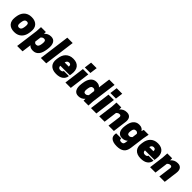

<svg xmlns="http://www.w3.org/2000/svg" viewBox="415 -2615 4645 4645"><g transform="rotate(45 2737.5 -293.0)"><path d="M518 -246Q511 -191 491 -143.5Q471 -96 437 -61Q403 -26 354.5 -6Q306 14 241 14Q175 14 128 -5.5Q81 -25 52 -59.5Q23 -94 12 -141.5Q1 -189 8 -246L13 -284Q20 -339 40 -386.5Q60 -434 94 -469Q128 -504 176.5 -524Q225 -544 290 -544Q356 -544 403 -524.5Q450 -505 479.5 -470.5Q509 -436 519.5 -388.5Q530 -341 523 -284ZM191 -246Q184 -195 198 -169.5Q212 -144 252 -144Q322 -144 335 -246L340 -284Q347 -335 333 -360.5Q319 -386 279 -386Q209 -386 196 -284Z M533 200 610 -380 619 -530H785V-465Q814 -504 858.5 -524Q903 -544 955 -544Q1047 -544 1085.5 -474Q1124 -404 1108 -284L1103 -246Q1095 -189 1078.5 -141Q1062 -93 1035 -58.5Q1008 -24 970 -5Q932 14 881 14Q851 14 830 9Q809 4 793.5 -3.5Q778 -11 767.5 -21Q757 -31 749 -40L717 200ZM768 -185Q774 -174 789 -159Q804 -144 834 -144Q907 -144 920 -246L925 -284Q932 -335 918.5 -360.5Q905 -386 867 -386Q837 -386 817.5 -371Q798 -356 789 -345Z M1249 -800H1433L1328 0H1144Z M1611 -200Q1610 -177 1616 -162.5Q1622 -148 1632 -139.5Q1642 -131 1655 -127.5Q1668 -124 1683 -124Q1718 -124 1738 -137.5Q1758 -151 1760 -170H1933L1932 -163Q1921 -83 1856.5 -34.5Q1792 14 1675 14Q1606 14 1556.5 -5.5Q1507 -25 1477 -59.5Q1447 -94 1436 -142Q1425 -190 1433 -246L1438 -284Q1445 -339 1465 -386.5Q1485 -434 1519 -469Q1553 -504 1601.5 -524Q1650 -544 1715 -544Q1781 -544 1828 -524Q1875 -504 1904 -467Q1933 -430 1943.5 -377.5Q1954 -325 1945 -260L1937 -200ZM1709 -406Q1680 -406 1658.5 -389Q1637 -372 1628 -330H1770Q1772 -368 1758 -387Q1744 -406 1709 -406Z M2053 -530H2237L2168 0H1984ZM2248 -590H2058L2083 -780H2273Z M2509 -544Q2539 -544 2560 -539Q2581 -534 2596.5 -526.5Q2612 -519 2622.5 -509Q2633 -499 2641 -490L2682 -800H2866L2780 -150L2771 0H2605V-65Q2576 -26 2531.5 -6Q2487 14 2435 14Q2343 14 2304.5 -56Q2266 -126 2282 -246L2287 -284Q2294 -341 2311 -388.5Q2328 -436 2355 -470.5Q2382 -505 2420 -524.5Q2458 -544 2509 -544ZM2622 -345Q2616 -356 2601 -371Q2586 -386 2556 -386Q2483 -386 2470 -284L2465 -246Q2458 -195 2471.5 -169.5Q2485 -144 2523 -144Q2553 -144 2572.5 -159Q2592 -174 2601 -185Z M2928 -530H3112L3043 0H2859ZM3123 -590H2933L2958 -780H3148Z M3458 0 3501 -325Q3502 -334 3501.5 -345Q3501 -356 3496.5 -365Q3492 -374 3482 -380Q3472 -386 3453 -386Q3423 -386 3401 -371Q3379 -356 3370 -345L3325 0H3141L3191 -380L3200 -530H3366V-460Q3400 -500 3444 -522Q3488 -544 3548 -544Q3595 -544 3624.5 -528Q3654 -512 3669.5 -485.5Q3685 -459 3689 -425Q3693 -391 3688 -355L3642 0Z M4047 -70Q4021 -46 3986.5 -31Q3952 -16 3900 -16Q3854 -16 3821.5 -34Q3789 -52 3769.5 -84Q3750 -116 3744 -161.5Q3738 -207 3745 -261L3750 -299Q3757 -350 3773 -395Q3789 -440 3816 -473Q3843 -506 3881 -525Q3919 -544 3970 -544Q4030 -544 4064 -523Q4098 -502 4116 -469L4135 -530H4301L4272 -380L4222 -2Q4206 114 4138.5 164Q4071 214 3950 214Q3877 214 3829.5 198.5Q3782 183 3755 157.5Q3728 132 3719.5 98Q3711 64 3717 27L3721 0H3894Q3891 28 3904 47Q3917 66 3958 66Q3998 66 4015.5 49Q4033 32 4039 -11ZM4083 -345Q4077 -356 4062 -371Q4047 -386 4017 -386Q3979 -386 3958.5 -363Q3938 -340 3933 -299L3928 -261Q3923 -222 3936.5 -198Q3950 -174 3988 -174Q4018 -174 4037.5 -189Q4057 -204 4066 -215Z M4506 -200Q4505 -177 4511 -162.5Q4517 -148 4527 -139.5Q4537 -131 4550 -127.5Q4563 -124 4578 -124Q4613 -124 4633 -137.5Q4653 -151 4655 -170H4828L4827 -163Q4816 -83 4751.5 -34.5Q4687 14 4570 14Q4501 14 4451.5 -5.5Q4402 -25 4372 -59.5Q4342 -94 4331 -142Q4320 -190 4328 -246L4333 -284Q4340 -339 4360 -386.5Q4380 -434 4414 -469Q4448 -504 4496.5 -524Q4545 -544 4610 -544Q4676 -544 4723 -524Q4770 -504 4799 -467Q4828 -430 4838.5 -377.5Q4849 -325 4840 -260L4832 -200ZM4604 -406Q4575 -406 4553.5 -389Q4532 -372 4523 -330H4665Q4667 -368 4653 -387Q4639 -406 4604 -406Z M5198 0 5241 -325Q5242 -334 5241.5 -345Q5241 -356 5236.5 -365Q5232 -374 5222 -380Q5212 -386 5193 -386Q5163 -386 5141 -371Q5119 -356 5110 -345L5065 0H4881L4931 -380L4940 -530H5106V-460Q5140 -500 5184 -522Q5228 -544 5288 -544Q5335 -544 5364.5 -528Q5394 -512 5409.5 -485.5Q5425 -459 5429 -425Q5433 -391 5428 -355L5382 0Z"/></g></svg>

Font: Tanohe Sans Black
Style: Italic
Weight: 900
Designer: Village Type and Design LLC & Cristiano Sobral
Foundry: Cooper Hewitt Smithsonian Design Museum
Version: Version 1.00;January 12, 2020;FontCreator 12.0.0.2547 64-bit